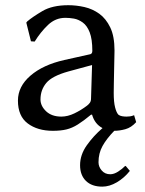

<svg xmlns="http://www.w3.org/2000/svg" viewBox="-20 -485 550 727"><path d="M471.7 162.1Q450.2 189 422.4 205.3Q394.5 221.7 367.2 221.7Q327.6 221.7 305.4 200Q283.2 178.2 283.2 140.6Q283.2 101.1 308.6 65.2Q334 29.3 368.2 0Q338.9 -15.1 328.6 -50.8H324.7Q296.4 -27.3 274.7 -13.7Q252.9 0 231.4 5.1Q210 10.3 180.2 10.3Q122.1 10.3 85 -17.6Q47.9 -45.4 47.9 -104Q47.9 -157.7 95.5 -198.7Q143.1 -239.7 223.6 -257.8L322.3 -279.8Q329.6 -282.2 329.6 -292.5Q329.6 -336.9 319.6 -362.5Q309.6 -388.2 293.2 -399.9Q276.9 -411.6 259.8 -414.6Q242.7 -417.5 227.5 -417.5Q189.9 -417.5 161.6 -390.4Q133.3 -363.3 111.3 -327.6L97.2 -328.6L79.6 -399.4L83 -403.8Q103 -420.9 140.6 -443.1Q178.2 -465.3 238.8 -465.3Q269 -465.3 299.8 -458.3Q330.6 -451.2 356 -432.9Q381.3 -414.6 397.5 -381.1Q413.6 -347.7 413.6 -293.5Q413.6 -289.6 413.1 -268.8Q412.6 -248 412.1 -221.2Q411.6 -194.3 411.1 -169.9Q410.6 -145.5 410.6 -133.3Q410.6 -98.1 415.8 -78.4Q420.9 -58.6 428.2 -50.8Q433.6 -46.4 442.4 -44.9Q451.2 -43.5 459 -43.5Q465.3 -43.5 472.4 -44.4Q479.5 -45.4 487.8 -48.8L495.6 -22.5Q477.1 -2 454.8 4.2Q432.6 10.3 412.6 10.3Q383.3 40.5 368.2 67.9Q353 95.2 353 129.4Q353 146.5 365.2 160.6Q377.4 174.8 397.5 174.8Q411.6 174.8 427.2 164.8Q442.9 154.8 454.1 143.1L457 144.5ZM328.6 -238.8 238.8 -214.4Q177.2 -197.3 155.3 -170.9Q133.3 -144.5 133.3 -108.4Q133.3 -84 154.5 -63.7Q175.8 -43.5 212.4 -43.5Q236.3 -43.5 261.7 -55.7Q287.1 -67.9 309.6 -85Q315.9 -89.8 320.3 -95.9Q324.7 -102.1 324.7 -112.3Z"/></svg>

Font: Kurinto Seri
Style: Regular
Weight: 400
Designer: Kurinto was developed by Clint Goss from a range of fonts that are compatible with the SIL Open Font License Version 1.1
Foundry: Clinton F. Goss
Version: Version 2.196; July 25, 2020